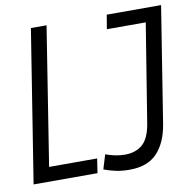

<svg xmlns="http://www.w3.org/2000/svg" viewBox="-79 -780 877 870"><g transform="rotate(-10 359.0 -345.0)"><path d="M8 0 119 -700H191L91 -66H312L302 0ZM331 -12 351 -78Q371 -71 393 -66Q415 -61 440 -61Q489 -61 520.5 -88Q552 -115 563 -183L636 -635H457L468 -700H718L633 -165Q619 -82 575 -36Q531 10 449 10Q412 10 383.5 3.5Q355 -3 331 -12Z"/></g></svg>

Font: Georama SemiCondensed
Style: Italic
Weight: 400
Width: 4
Italic angle: -9°
Designer: Jean-Baptiste Levee
Foundry: Production Type
Version: Version 1.000